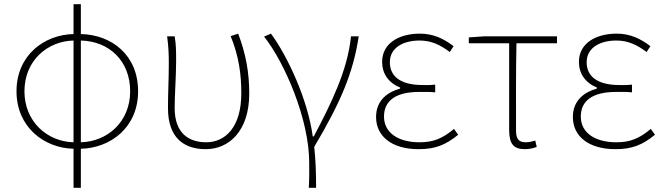

<svg xmlns="http://www.w3.org/2000/svg" viewBox="-20 -701 3177 919"><path d="M367 -681H332V-538C192 -535 59 -437 59 -264C59 -92 192 8 332 11V198H367V11C508 8 641 -90 641 -264C641 -439 513 -535 367 -538ZM367 -507C501 -504 603 -411 603 -264C603 -117 493 -23 367 -20ZM332 -20C207 -23 97 -118 97 -264C97 -411 207 -504 332 -507Z M965 13C1076 13 1173 -74 1173 -253C1173 -353 1157 -443 1120 -540L1084 -528C1124 -431 1135 -343 1135 -254C1135 -93 1059 -20 967 -20C888 -20 816 -59 816 -184C816 -245 823 -338 823 -409C823 -453 823 -488 816 -527H780C787 -474 788 -439 788 -396C788 -324 784 -255 784 -183C784 -38 864 13 965 13Z M1493 198C1493 134 1491 62 1484 2C1609 -209 1670 -349 1697 -527H1660C1644 -363 1562 -200 1482 -48H1477C1453 -225 1357 -431 1277 -540L1244 -526C1343 -401 1460 -130 1460 78C1460 125 1461 147 1458 198Z M1984 13C2063 13 2113 -7 2173 -56L2153 -84C2097 -37 2053 -20 1988 -20C1884 -20 1818 -67 1818 -143C1818 -219 1874 -261 1987 -261C2012 -261 2032 -262 2063 -259V-296C2036 -293 2023 -294 2003 -294C1891 -294 1846 -340 1846 -403C1846 -474 1912 -507 1988 -507C2044 -507 2086 -487 2133 -452L2151 -480C2104 -516 2054 -540 1990 -540C1890 -540 1809 -494 1809 -405C1809 -349 1839 -305 1895 -282V-277C1837 -261 1780 -222 1780 -141C1780 -49 1855 13 1984 13Z M2493 13C2516 13 2538 7 2549 2L2542 -28C2529 -24 2512 -20 2496 -20C2463 -20 2450 -36 2450 -75C2450 -216 2449 -353 2452 -494H2646V-527H2296L2224 -522V-494H2417V-81C2417 -13 2437 13 2493 13Z M2926 13C3005 13 3055 -7 3115 -56L3095 -84C3039 -37 2995 -20 2930 -20C2826 -20 2760 -67 2760 -143C2760 -219 2816 -261 2929 -261C2954 -261 2974 -262 3005 -259V-296C2978 -293 2965 -294 2945 -294C2833 -294 2788 -340 2788 -403C2788 -474 2854 -507 2930 -507C2986 -507 3028 -487 3075 -452L3093 -480C3046 -516 2996 -540 2932 -540C2832 -540 2751 -494 2751 -405C2751 -349 2781 -305 2837 -282V-277C2779 -261 2722 -222 2722 -141C2722 -49 2797 13 2926 13Z"/></svg>

Font: SSpoqa Han Sans Neo Thin
Style: Regular
Weight: 100
Designer: [Spoqa Han Sans Neo] Dong-huui Kim  Younghwa Kang  Yujin Lee  [Noto Sans] Ryoko NISHIZUKA  (kana & ideographs); Paul D. 
Foundry: Spoqa (http://www.spoqa-han-sans.com)
Version: Version 1.000